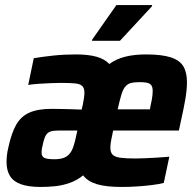

<svg xmlns="http://www.w3.org/2000/svg" viewBox="-20 -734 775 762"><path d="M142 8Q94 8 64 -2.5Q34 -13 20 -35Q6 -57 6 -91Q6 -103 7.5 -117.5Q9 -132 13 -148Q25 -205 44 -238.5Q63 -272 96.5 -287Q130 -302 185 -302Q202 -302 222.5 -301.5Q243 -301 264.5 -300.5Q286 -300 304 -299L309 -320Q312 -335 313.5 -346.5Q315 -358 315 -366Q315 -384 306.5 -392.5Q298 -401 277.5 -403Q257 -405 221 -405Q205 -405 181.5 -404Q158 -403 134.5 -401.5Q111 -400 92 -397L114 -503Q150 -509 192 -513.5Q234 -518 281 -518Q330 -518 362.5 -509Q395 -500 414 -480Q441 -500 477 -509Q513 -518 559 -518Q622 -518 657.5 -506.5Q693 -495 707.5 -471Q722 -447 722 -408Q722 -378 715.5 -340Q709 -302 698 -254L690 -216H429Q424 -193 421 -176.5Q418 -160 418 -148Q418 -129 427 -120Q436 -111 457.5 -108Q479 -105 516 -105Q532 -105 555.5 -106Q579 -107 604 -108.5Q629 -110 652 -112L630 -8Q611 -3 582.5 0.5Q554 4 523 6Q492 8 464 8Q401 8 364.5 -3Q328 -14 310 -38Q285 -18 256.5 -8Q228 2 199 5Q170 8 142 8ZM196 -102Q217 -102 231.5 -107Q246 -112 255.5 -123Q265 -134 271 -151.5Q277 -169 282 -193L287 -216H214Q194 -216 181.5 -212.5Q169 -209 162 -197Q155 -185 150 -161Q148 -154 146.5 -145.5Q145 -137 145 -129Q145 -113 156 -107.5Q167 -102 196 -102ZM447 -300H575L577 -312Q580 -325 582 -335.5Q584 -346 585 -355.5Q586 -365 586 -372Q586 -388 580.5 -395.5Q575 -403 564 -405.5Q553 -408 535 -408Q513 -408 499.5 -404.5Q486 -401 477 -390Q468 -379 461.5 -357.5Q455 -336 447 -300ZM345 -572 346 -577 442 -714H584L583 -709L456 -572Z"/></svg>

Font: Saira SemiCondensed
Style: Bold Italic
Weight: 700
Width: 4
Italic angle: -12°
Designer: Hector Gatti with collaboration of the Omnibus-Type team
Foundry: Omnibus-Type
Version: Version 1.101